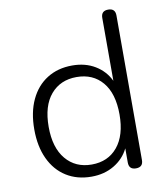

<svg xmlns="http://www.w3.org/2000/svg" viewBox="-81 -779 738 854"><g transform="rotate(-10 288.0 -351.5)"><path d="M274 -45Q348 -45 391 -97Q434 -149 434 -243Q434 -338 391 -389Q348 -440 274 -440Q201 -440 157.5 -389Q114 -338 114 -243Q114 -149 157.5 -97Q201 -45 274 -45ZM264 8Q199 8 150.5 -22.5Q102 -53 75.5 -109.5Q49 -166 49 -243Q49 -320 75.5 -376.5Q102 -433 150.5 -463.5Q199 -494 264 -494Q323 -494 367 -467.5Q411 -441 433 -395V-679Q433 -711 465 -711Q497 -711 497 -679V-26Q497 6 465 6Q433 6 433 -26V-90Q411 -45 366.5 -18.5Q322 8 264 8Z"/></g></svg>

Font: Chiron GoRound TC L
Style: Regular
Weight: 300
Designer: Ryoko NISHIZUKA 西塚涼子 (kana, bopomofo & ideographs); Paul D. Hunt (Latin, Greek & Cyrillic); Sandoll Communications 산돌커뮤니
Foundry: Adobe
Version: Version 1.000;hotconv 1.1.1;makeotfexe 2.6.0